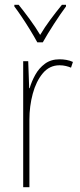

<svg xmlns="http://www.w3.org/2000/svg" viewBox="-20 -876 336 803"><path d="M229 -628Q243 -628 257.5 -625.5Q272 -623 285 -617L277 -593Q268 -597 255.5 -600Q243 -603 229 -603Q187 -603 159 -569.5Q131 -536 117 -484Q103 -432 103 -376V-93H77V-620H98L102 -507H104Q112 -535 127.5 -563Q143 -591 168 -609.5Q193 -628 229 -628ZM136 -699Q123 -723 105.5 -751.5Q88 -780 70.5 -806Q53 -832 40 -849V-856H58Q79 -830 104 -796Q129 -762 148 -730Q167 -762 190 -793Q213 -824 239 -856H256V-849Q233 -818 205.5 -775.5Q178 -733 159 -699Z"/></svg>

Font: Noto Sans Telugu UI Condensed Thin
Style: Regular
Weight: 100
Width: 3
Designer: Jelle Bosma - Monotype Design Team
Foundry: Monotype Imaging Inc.
Version: Version 2.005; ttfautohint (v1.8.4.7-5d5b)